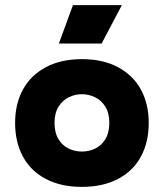

<svg xmlns="http://www.w3.org/2000/svg" viewBox="-20 -713 640 750"><path d="M193 -233Q193 -195 208 -170Q223 -145 247.5 -133Q272 -121 300 -121Q328 -121 352.5 -133Q377 -145 392 -170Q407 -195 407 -233Q407 -272 391 -297Q375 -322 350.5 -333.5Q326 -345 300 -345Q274 -345 249.5 -333.5Q225 -322 209 -297Q193 -272 193 -233ZM39 -233Q39 -307 69.5 -363Q100 -419 159 -450.5Q218 -482 300 -482Q382 -482 441 -450.5Q500 -419 530.5 -363Q561 -307 561 -233Q561 -158 530.5 -101.5Q500 -45 441 -14Q382 17 300 17Q218 17 159 -14Q100 -45 69.5 -101.5Q39 -158 39 -233ZM456 -693 377 -543H210L265 -693Z"/></svg>

Font: Kreadon
Style: Regular
Weight: 400
Designer: kohakuno
Foundry: StudioGnu
Version: Version 1.000;Glyphs 3.1.2 (3151)